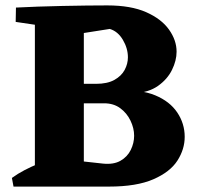

<svg xmlns="http://www.w3.org/2000/svg" viewBox="-20 -690 733 710"><path d="M263 -314V-380H335Q377 -380 403 -394.5Q429 -409 441 -431.5Q453 -454 453 -478Q453 -511 434.5 -542.5Q416 -574 386 -583L284 -567L39 -662Q75 -664 119.5 -665.5Q164 -667 210.5 -668Q257 -669 300 -669.5Q343 -670 377 -670Q464 -670 520.5 -645Q577 -620 605 -580.5Q633 -541 633 -499Q633 -466 616 -431.5Q599 -397 564.5 -372.5Q530 -348 476 -345L345 -322ZM30 0 24 -32Q46 -48 71 -61Q96 -74 123 -85L124 0ZM109 0V-662H290V0ZM267 0 270 -95 361 -85Q400 -81 425.5 -95.5Q451 -110 463.5 -135.5Q476 -161 476 -188Q476 -216 462.5 -244Q449 -272 424.5 -290Q400 -308 365 -308H270L287 -338L419 -354Q500 -360 554 -337.5Q608 -315 635.5 -274Q663 -233 663 -184Q663 -138 636 -96Q609 -54 547 -27Q485 0 383 0ZM160 -591 38 -609 39 -662H161Z"/></svg>

Font: Eczar
Style: Bold
Weight: 700
Designer: Vaibhav Singh
Foundry: Rosetta Type Foundry
Version: Version 2.000